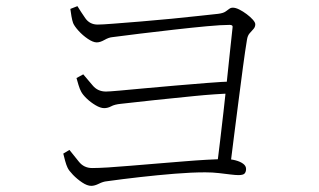

<svg xmlns="http://www.w3.org/2000/svg" viewBox="-20 -667 1040 625"><path d="M687 -131Q691 -164 696.5 -208.5Q702 -253 707.5 -303Q713 -353 718.5 -403Q724 -453 728.5 -498Q733 -543 737 -577Q739 -586 728 -586Q701 -586 652.5 -581.5Q604 -577 547 -570.5Q490 -564 436 -557.5Q382 -551 345 -546Q334 -545 320 -537Q306 -529 295 -529Q283 -529 266 -540.5Q249 -552 235.5 -567Q222 -582 218 -592Q215 -600 212.5 -614.5Q210 -629 209 -638L232 -647Q243 -629 257.5 -608Q272 -587 298 -587Q312 -587 350 -590Q388 -593 438 -597Q488 -601 538.5 -606Q589 -611 630 -615.5Q671 -620 690 -622Q706 -624 713.5 -629Q721 -634 726 -638Q731 -642 738 -642Q747 -642 759 -636Q771 -630 783 -621Q795 -612 803 -603Q811 -594 811 -588Q811 -579 805 -572.5Q799 -566 792.5 -558.5Q786 -551 784 -538Q778 -502 771 -449.5Q764 -397 756.5 -338.5Q749 -280 742 -225.5Q735 -171 730 -130ZM277 -62Q264 -62 247.5 -73Q231 -84 217.5 -98Q204 -112 200 -121Q196 -129 192 -143.5Q188 -158 186 -167L206 -179Q220 -162 236.5 -141Q253 -120 280 -120Q300 -120 332.5 -122Q365 -124 405.5 -127.5Q446 -131 490 -134.5Q534 -138 576 -141.5Q618 -145 654 -147Q690 -149 715 -149Q732 -149 747 -145Q762 -141 771.5 -134Q781 -127 781 -117Q781 -108 776.5 -102.5Q772 -97 756 -97Q747 -97 730.5 -99Q714 -101 693 -103.5Q672 -106 648 -106Q604 -106 548.5 -101.5Q493 -97 435.5 -90.5Q378 -84 328 -77Q316 -76 302 -69Q288 -62 277 -62ZM319 -315Q307 -315 291 -324.5Q275 -334 262 -346.5Q249 -359 244 -369Q240 -376 235.5 -390.5Q231 -405 229 -413L251 -425Q265 -409 281.5 -389Q298 -369 325 -369Q335 -369 368.5 -372Q402 -375 450 -379.5Q498 -384 551.5 -388.5Q605 -393 654.5 -397Q704 -401 741 -402L738 -363Q679 -361 614 -354.5Q549 -348 486.5 -341.5Q424 -335 373 -329Q353 -327 342 -321Q331 -315 319 -315Z"/></svg>

Font: Noto Serif KR ExtraLight
Style: Regular
Weight: 200
Designer: Ryoko NISHIZUKA 西塚涼子 (kana & ideographs); Frank Grießhammer (Latin, Greek & Cyrillic); Wenlong ZHANG 张文龙 (bopomofo); San
Foundry: Adobe
Version: Version 2.002-H1;hotconv 1.1.0;makeotfexe 2.6.0